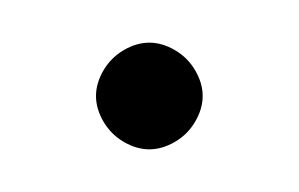

<svg xmlns="http://www.w3.org/2000/svg" viewBox="-20 -105 140 90"><path d="M25 -60Q25 -54 28.5 -48Q32 -42 38 -38.5Q44 -35 50 -35Q56 -35 62 -38.5Q68 -42 71.5 -48Q75 -54 75 -60Q75 -66 71.5 -72Q68 -78 62 -81.5Q56 -85 50 -85Q44 -85 38 -81.5Q32 -78 28.5 -72Q25 -66 25 -60Z"/></svg>

Font: Linefont ExtraLight
Style: Regular
Weight: 250
Monospace: yes
Version: Version 3.002;gftools[0.9.33]